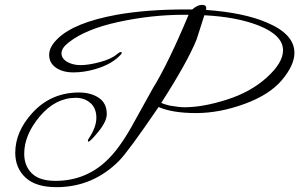

<svg xmlns="http://www.w3.org/2000/svg" viewBox="-20 -665 1236 793"><path d="M1196 -447Q1196 -396 1145 -335Q1094 -274 990.5 -236Q887 -198 789.5 -198Q692 -198 635 -223Q509 -38 471 0Q363 108 213 108Q128 108 85.5 68.5Q43 29 43 -34Q43 -121 113 -198Q190 -283 307 -283Q355 -283 388 -261Q421 -239 421 -194Q421 -164 387 -122Q353 -80 345 -80Q343 -80 343 -84Q343 -88 346 -92Q378 -139 378 -178.5Q378 -218 353.5 -239.5Q329 -261 293 -261Q209 -261 144.5 -184.5Q80 -108 80 -30Q80 20 111.5 51Q143 82 209 82Q332 82 420 -1Q471 -49 523 -141L610 -298Q674 -401 759 -604Q750 -604 741 -604Q606 -604 470 -574.5Q334 -545 264 -490Q234 -467 234 -445Q234 -423 257.5 -409.5Q281 -396 313 -396Q345 -396 392.5 -408.5Q440 -421 464 -442Q474 -450 478 -450Q486 -450 481 -442Q445 -400 372 -379Q327 -366 283 -366Q239 -366 211 -385.5Q183 -405 183 -438.5Q183 -472 219 -506Q287 -572 462 -604Q586 -626 747 -626Q760 -626 774 -626Q796 -645 814 -645Q832 -645 832 -631Q832 -628 831 -624Q986 -613 1082 -572Q1196 -524 1196 -447ZM1149 -457Q1149 -520 1047 -560Q958 -595 824 -602L792 -502Q754 -408 646 -240Q656 -235 680 -229Q720 -222 742 -222Q818 -222 917 -253.5Q1016 -285 1082.5 -345.5Q1149 -406 1149 -457Z"/></svg>

Font: Alex Brush
Style: Regular
Weight: 400
Designer: Robert E. Leuschke
Foundry: Robert E. Leuschke
Version: Version 1.003